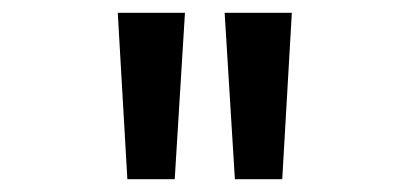

<svg xmlns="http://www.w3.org/2000/svg" viewBox="-20 -759 640 300"><path d="M179 -479H253L269 -739H164ZM347 -479H421L436 -739H331Z"/></svg>

Font: FiraMono Nerd Font
Style: Regular
Weight: 400
Designer: Carrois Corporate & Edenspiekermann AG
Foundry: Carrois Corporate GbR & Edenspiekermann AG
Version: Version 003.206;Nerd Fonts 3.3.0